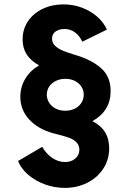

<svg xmlns="http://www.w3.org/2000/svg" viewBox="-20 -748 605 899"><path d="M64.5 5.9 177.7 -60.5Q195.8 -28.3 224.4 -8.8Q252.9 10.7 284.2 10.7Q313.5 10.7 332.5 -5.6Q351.6 -22 351.6 -46.9Q351.6 -68.4 337.6 -82Q323.7 -95.7 303.5 -103Q283.2 -110.4 252 -118.2L229.5 -124Q158.2 -143.6 116.7 -188.5Q75.2 -233.4 75.2 -294.9Q75.2 -340.3 98.1 -378.9Q121.1 -417.5 163.1 -441.9Q85.4 -483.9 85.9 -563.5Q85.9 -610.8 110.8 -648.2Q135.7 -685.5 179.7 -706.5Q223.6 -727.5 277.3 -727.5Q323.7 -727.5 365 -711.7Q406.2 -695.8 436.3 -668.9Q466.3 -642.1 480.5 -609.4L365.2 -552.7Q353 -580.1 331.3 -596.2Q309.6 -612.3 282.2 -612.3Q257.8 -612.3 241 -601.1Q224.1 -589.8 223.6 -567.4Q223.6 -547.4 238.3 -533.4Q252.9 -519.5 273.7 -511Q294.4 -502.4 330.1 -491.2L349.6 -485.4Q418 -462.4 458 -424.3Q498 -386.2 498 -321.3Q498 -228.5 412.6 -180.7Q491.2 -141.6 491.2 -53.7Q491.2 -0.5 463.6 41.7Q436 84 388.4 107.9Q340.8 131.8 283.2 131.8Q235.8 131.8 190.7 115.5Q145.5 99.1 112.1 70.3Q78.6 41.5 64.5 5.9ZM372.1 -304.7Q372.1 -325.2 361.3 -342Q350.6 -358.9 331.1 -368.9Q311.5 -378.9 286.1 -378.9Q261.2 -378.9 241.5 -369.1Q221.7 -359.4 210.4 -342.5Q199.2 -325.7 199.2 -304.7Q199.2 -284.2 210.2 -266.8Q221.2 -249.5 241 -239.5Q260.7 -229.5 285.2 -229.5Q310.5 -229.5 330.6 -239.5Q350.6 -249.5 361.3 -266.8Q372.1 -284.2 372.1 -304.7Z"/></svg>

Font: Reddit Sans Chocolate ExtraBold
Style: Regular
Weight: 800
Designer: Stephen Hutchings
Foundry: Reddit
Version: Version 1.011